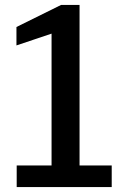

<svg xmlns="http://www.w3.org/2000/svg" viewBox="-20 -762 515 782"><path d="M435 -88H304V-742H229L47 -652V-577L190 -625V-88H48V0H435Z"/></svg>

Font: Bisquit Text
Style: Regular
Weight: 400
Version: Version 1.004;Glyphs 3.2.3 (3260)